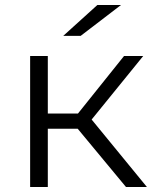

<svg xmlns="http://www.w3.org/2000/svg" viewBox="-20 -751 621 771"><path d="M466 -731 304 -607H234L371 -731ZM486 0 292 -234H172V0H101V-526H172V-295H293L478 -526H555L348 -271L570 0Z"/></svg>

Font: Montserrat Alternates
Style: Regular
Weight: 400
Designer: Julieta Ulanovsky
Foundry: Julieta Ulanovsky
Version: Version 7.200;PS 007.200;hotconv 1.0.88;makeotf.lib2.5.64775